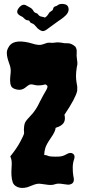

<svg xmlns="http://www.w3.org/2000/svg" viewBox="-20 -935 432 973"><path d="M32.2 -142.6Q65.4 -183.6 83 -217.3Q100.6 -251 101.6 -256.8Q102.5 -262.7 101.6 -270Q100.6 -277.3 101.6 -286.1Q102.5 -309.6 111.8 -321.8Q121.1 -334 129.4 -342.3Q137.7 -350.6 146.5 -361.3Q167 -386.7 180.7 -417Q200.2 -455.1 212.4 -475.1Q224.6 -495.1 218.8 -501.5Q212.9 -507.8 207.5 -506.8Q202.1 -505.9 195.3 -503.9Q170.9 -500 153.3 -504.9Q135.7 -509.8 127.4 -504.9Q119.1 -500 111.3 -493.2Q90.8 -475.6 66.4 -481Q42 -486.3 36.6 -498.5Q31.2 -510.7 31.2 -526.4Q31.2 -542 33.2 -558.6Q37.1 -584 29.3 -605.5Q21.5 -627 18.1 -640.6Q14.6 -654.3 14.6 -667.5Q14.6 -680.7 22.5 -694.3Q43.9 -738.3 127 -718.8Q139.6 -715.8 148.4 -712.9Q157.2 -710 165 -709Q183.6 -705.1 198.7 -710.9Q213.9 -716.8 219.2 -717.8Q224.6 -718.8 229.5 -718.8Q245.1 -716.8 256.3 -718.8Q267.6 -720.7 275.9 -720.2Q284.2 -719.7 291 -718.8Q306.6 -714.8 321.3 -715.8Q340.8 -716.8 361.3 -699.2Q370.1 -687.5 368.7 -669.4Q367.2 -651.4 370.1 -634.3Q373 -617.2 372.1 -609.4Q371.1 -601.6 369.1 -593.8Q365.2 -568.4 365.2 -551.8Q365.2 -535.2 366.7 -525.9Q368.2 -516.6 369.1 -509.8Q373 -494.1 371.1 -474.6Q363.3 -437.5 306.6 -353.5Q315.4 -317.4 291 -300.8Q281.2 -293 261.7 -287.1Q261.7 -270.5 238.3 -236.8Q214.8 -203.1 209.5 -184.6Q204.1 -166 204.1 -149.4Q215.8 -149.4 221.2 -146Q226.6 -142.6 243.7 -141.6Q260.7 -140.6 279.8 -141.6Q298.8 -142.6 317.9 -153.8Q336.9 -165 349.6 -156.2Q362.3 -147.5 355.5 -127.9Q348.6 -108.4 348.6 -85Q348.6 -61.5 351.6 -43Q361.3 -7.8 336.9 -1Q330.1 2 320.8 0.5Q311.5 -1 301.8 -2Q274.4 -6.8 261.2 -2Q248 2.9 235.4 2.4Q222.7 2 211.9 0Q178.7 -5.9 166 -2.9Q153.3 0 142.1 4.9Q130.9 9.8 119.1 13.7Q89.8 21.5 69.8 13.2Q49.8 4.9 44.4 -11.2Q39.1 -27.3 38.1 -46.4Q37.1 -65.4 38.6 -85Q40 -104.5 39.1 -116.7Q38.1 -128.9 32.2 -142.6ZM302.7 -847.7Q291 -837.9 275.4 -828.1Q250 -810.5 232.4 -796.9Q214.8 -783.2 208.5 -780.3Q202.1 -777.3 196.8 -777.3Q191.4 -777.3 181.2 -783.2Q170.9 -789.1 162.1 -800.8Q153.3 -812.5 144 -815.9Q134.8 -819.3 132.8 -822.3Q130.9 -825.2 129.4 -828.1Q127.9 -831.1 125 -831.5Q122.1 -832 119.1 -832Q109.4 -834 102.5 -841.8Q95.7 -849.6 88.9 -852.1Q82 -854.5 74.2 -861.3Q57.6 -876 80.1 -900.4Q96.7 -917 113.3 -907.2Q121.1 -902.3 131.8 -897Q142.6 -891.6 148.4 -881.3Q154.3 -871.1 162.1 -869.1Q169.9 -867.2 174.8 -859.9Q179.7 -852.5 190.9 -850.6Q202.1 -848.6 205.1 -846.7Q208 -844.7 215.3 -851.6Q222.7 -858.4 226.6 -866.2Q230.5 -874 239.3 -878.4Q248 -882.8 249.5 -891.1Q251 -899.4 258.8 -902.3Q267.6 -904.3 274.9 -910.2Q282.2 -916 299.8 -915Q325.2 -913.1 327.6 -891.1Q330.1 -869.1 302.7 -847.7Z"/></svg>

Font: Creepster
Style: Regular
Weight: 400
Designer: Font Diner, Inc
Foundry: Font Diner, Inc
Version: Version 1.002